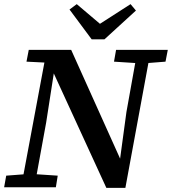

<svg xmlns="http://www.w3.org/2000/svg" viewBox="-25 -905 831 928"><path d="M-5 0 5 -56 110 -64H133L254 -56L245 0ZM77 0 199 -653H251L198 -312L141 0ZM526 -607 536 -664H786L775 -607L673 -599H650ZM590 -135 548 -83 586 -363 640 -664H704L581 3H489L230 -561L213 -566L204 -602L103 -607L114 -664H319L557 -135ZM346 -885 484 -768H424L606 -885L632 -854L480 -715H418L311 -859Z"/></svg>

Font: Source Serif 4 SemiBold
Style: Italic
Weight: 600
Italic angle: -12°
Designer: Frank Grießhammer
Foundry: Adobe Systems Incorporated
Version: Version 4.004;hotconv 1.0.116;makeotfexe 2.5.65601